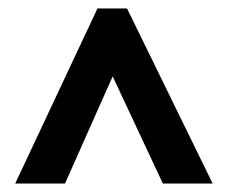

<svg xmlns="http://www.w3.org/2000/svg" viewBox="-20 -737 541 455"><path d="M16 -302H134L247 -556L366 -302H484L281 -717H211Z"/></svg>

Font: Noto Sans Sinhala Condensed
Style: Bold
Weight: 700
Width: 3
Designer: Jelle Bosma - Monotype Design Team
Foundry: Monotype Imaging Inc.
Version: Version 2.006